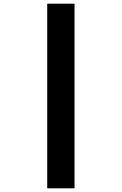

<svg xmlns="http://www.w3.org/2000/svg" viewBox="-20 -821 660 1041"><path d="M384 200V-801H236V200Z"/></svg>

Font: Monaspace Krypton
Style: Bold
Weight: 700
Designer: Riley Cran & the Lettermatic Team
Foundry: Lettermatic
Version: Version 1.200 (Monaspace Krypton)